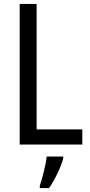

<svg xmlns="http://www.w3.org/2000/svg" viewBox="-20 -734 457 975"><path d="M80 0H398V-77H166V-714H80ZM301 71V61H217C213 102 194 175 182 210V221H229C258 180 289 116 301 71Z"/></svg>

Font: Noto Sans Ethiopic Condensed
Style: Regular
Weight: 400
Width: 3
Designer: Monotype Design Team
Foundry: Monotype Imaging Inc.
Version: Version 2.102